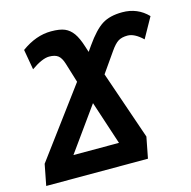

<svg xmlns="http://www.w3.org/2000/svg" viewBox="-100 -768 864 867"><g transform="rotate(-15 332.5 -334.5)"><path d="M353 -535.2 371.1 -561Q415 -623.5 451.2 -646.2Q487.3 -668.9 545.4 -668.9Q616.7 -668.9 664.6 -619.1L611.8 -524.4Q573.7 -561 541 -561Q514.6 -561 497.8 -550.8Q481 -540.5 460.4 -510.7L396 -418.5L505.9 -98.6L486.8 0H11.2L30.3 -98.6L267.6 -418.5L239.3 -510.7Q230.5 -539.1 216.1 -550Q201.7 -561 174.8 -561Q142.6 -561 90.3 -524.4L73.7 -619.1Q142.1 -668.9 212.4 -668.9Q253.4 -668.9 276.1 -659.2Q298.8 -649.4 314.9 -627Q331.1 -604.5 344.7 -561ZM378.9 -103 312 -306.6 166 -103Z"/></g></svg>

Font: Liberation Mono
Style: Bold Italic
Weight: 700
Italic angle: -12°
Monospace: yes
Designer: Steve Matteson
Foundry: Ascender Corporation
Version: Version 2.1.5